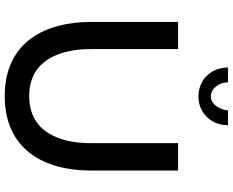

<svg xmlns="http://www.w3.org/2000/svg" viewBox="-104 -852 961 792"><g transform="rotate(90 376.0 -455.5)"><path d="M435 -916C431 -875 406 -845 377 -845C346 -845 319 -878 319 -916H258C258 -846 309 -794 377 -794C445 -794 496 -846 496 -916ZM376 5C595 5 683 -156 683 -350V-710H570V-350C570 -223 525 -96 376 -96C229 -96 182 -220 182 -350V-710H70V-350C70 -166 150 5 376 5Z"/></g></svg>

Font: FIGSv2-sans-serif SemiBold
Style: Regular
Weight: 600
Designer: Matt McInerney, Pablo Impallari, Rodrigo Fuenzalida,Mirko Velimirovic
Foundry: Matt McInerney, Pablo Impallari, Rodrigo Fuenzalida
Version: Version 4.021;hotconv 1.0.109;makeotfexe 2.5.65596